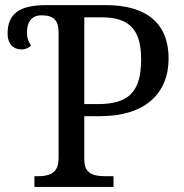

<svg xmlns="http://www.w3.org/2000/svg" viewBox="-20 -734 721 754"><path d="M396 -713.9H162.1C53.2 -713.9 9.8 -678.7 9.8 -601.1C9.8 -566.4 28.3 -540 64.9 -540C81.1 -540 92.8 -545.9 102.1 -555.2C90.8 -570.8 85.9 -585 85.9 -606.9C85.9 -649.4 106 -673.8 143.1 -673.8C194.3 -673.8 210 -650.9 210 -606V-113.8C210 -66.4 190.9 -42 127.9 -42H115.2V0H425.8V-42H393.1C330.1 -42 311 -64 311 -108.9V-277.8H374C547.4 -277.8 642.1 -364.7 642.1 -504.9C642.1 -640.1 557.6 -713.9 396 -713.9ZM311 -325.2V-666H378.9C487.8 -666 534.2 -618.2 534.2 -501C534.2 -374.5 486.8 -325.2 363.8 -325.2Z"/></svg>

Font: The Erased English
Style: Regular
Weight: 400
Designer: Monotype Design team + ligartures altered by 180 Amsterdam
Foundry: Monotype Imaging Inc.
Version: Version 1.030;Glyphs 3.1.2 (3151)